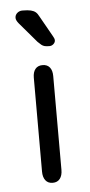

<svg xmlns="http://www.w3.org/2000/svg" viewBox="-47 -611 306 650"><g transform="rotate(-5 106.0 -286.0)"><path d="M73 -32Q73 -13 81.5 -2Q90 9 106 9Q122 9 130.5 -2Q139 -13 139 -32V-351Q139 -370 130.5 -380.5Q122 -391 106 -391Q90 -391 81.5 -380.5Q73 -370 73 -351ZM38 -539 96 -471Q103 -464 108 -460Q113 -456 119 -454.5Q125 -453 135 -453Q143 -453 149 -458.5Q155 -464 155 -471Q155 -477 150 -485L110 -556Q105 -566 99 -571Q93 -576 83 -578.5Q73 -581 54 -581Q44 -581 36.5 -574.5Q29 -568 29 -558Q29 -550 38 -539Z"/></g></svg>

Font: Beiruti
Style: Regular
Weight: 400
Version: Version 1.00